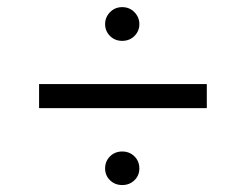

<svg xmlns="http://www.w3.org/2000/svg" viewBox="-20 -612 688 538"><path d="M322.5 -497.5Q302 -497.5 288.2 -511.2Q274.5 -525 274.5 -544.5Q274.5 -563.5 288.2 -577.8Q302 -592 322.5 -592Q343 -592 356.8 -577.8Q370.5 -563.5 370.5 -544.5Q370.5 -525 356.8 -511.2Q343 -497.5 322.5 -497.5ZM89.5 -309V-376.5H559.5V-309ZM322.5 -93.5Q302 -93.5 288.2 -107Q274.5 -120.5 274.5 -140Q274.5 -160 288.2 -173.8Q302 -187.5 322.5 -187.5Q343 -187.5 356.8 -173.8Q370.5 -160 370.5 -140Q370.5 -120.5 356.8 -107Q343 -93.5 322.5 -93.5Z"/></svg>

Font: Overpass Light
Style: Regular
Weight: 300
Designer: Delve Withrington, Dave Bailey, Thomas Jockin
Foundry: Delve Fonts LLC
Version: Version 4.000; ttfautohint (v1.8.3)